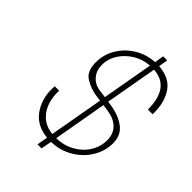

<svg xmlns="http://www.w3.org/2000/svg" viewBox="-234 -860 1038 1038"><g transform="rotate(45 285.5 -340.5)"><path d="M571 -487H535Q535 -655 406 -663L353 -365L376 -362Q443 -352 487 -319.5Q531 -287 531 -225Q531 -164 498 -111Q465 -58 409 -26Q353 6 288 7L277 68H246L257 6Q174 -2 131.5 -59.5Q89 -117 89 -194Q89 -211 90 -220H124Q121 -177 133.5 -135.5Q146 -94 178 -64Q210 -34 263 -28L318 -338L283 -343Q240 -349 197.5 -374Q155 -399 155 -468Q155 -528 185 -578.5Q215 -629 266.5 -660.5Q318 -692 381 -696L390 -749H421L412 -696Q498 -690 536 -632Q574 -574 571 -487ZM323 -370 375 -663Q325 -660 282 -634Q239 -608 213.5 -568Q188 -528 188 -482Q188 -440 212.5 -411Q237 -382 278 -376ZM348 -334 294 -27Q350 -28 396.5 -53.5Q443 -79 470 -121.5Q497 -164 497 -214Q497 -263 467.5 -292Q438 -321 389 -328Z"/></g></svg>

Font: Be Vietnam Thin
Style: Italic
Weight: 250
Italic angle: -9°
Designer: Gabriel Lam
Foundry: TypeRant
Version: Version 3.000